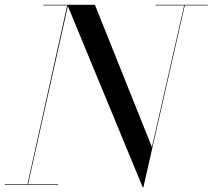

<svg xmlns="http://www.w3.org/2000/svg" viewBox="-55 -770 886 800"><path d="M539.5 10 225.5 -750H340.5L578 -157L713 -750H715.5L542.5 10ZM-35 0V-2.5H187.5V0ZM59 0 225 -747.5H125V-750H229L61.5 0ZM593 -747.5V-750H810.5V-747.5Z"/></svg>

Font: Bodoni Moda 72pt
Style: Italic
Weight: 400
Italic angle: -13°
Designer: Owen Earl
Foundry: indestructible type
Version: Version 2.005